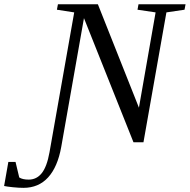

<svg xmlns="http://www.w3.org/2000/svg" viewBox="-167 -675 901 911"><path d="M713.4 -654.8 708.5 -628.9 622.6 -616.2 513.7 0H466.3L231.4 -588.9L123.5 22.5Q106.4 117.2 61.3 166.7Q16.1 216.3 -55.7 216.3Q-77.1 216.3 -105.7 213.4Q-134.3 210.4 -147.5 207.5L-127.4 93.3H-93.3L-75.7 167Q-60.1 177.2 -30.8 177.2Q6.8 177.2 31.2 146.5Q55.7 115.7 67.9 47.4L185.1 -616.2L103 -628.9L107.9 -654.8H297.4L492.2 -164.1L571.3 -616.2L485.4 -628.9L490.2 -654.8Z"/></svg>

Font: Liberation Serif
Style: Italic
Weight: 400
Italic angle: -16.333°
Designer: Steve Matteson
Foundry: Ascender Corporation
Version: Version 2.1.5